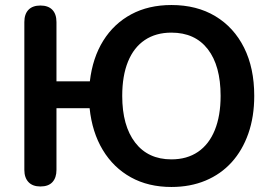

<svg xmlns="http://www.w3.org/2000/svg" viewBox="-20 -735 1087 765"><path d="M663 10Q571 10 501.5 -28.5Q432 -67 389.5 -137.5Q347 -208 337 -304H205V-58Q205 -27 189 -9.5Q173 8 141 8Q110 8 93.5 -9.5Q77 -27 77 -58V-647Q77 -679 93.5 -696Q110 -713 141 -713Q172 -713 188.5 -696Q205 -679 205 -647V-411H338Q349 -505 391.5 -573Q434 -641 503 -678Q572 -715 663 -715Q764 -715 838 -670.5Q912 -626 952.5 -545Q993 -464 993 -353Q993 -270 969.5 -203Q946 -136 903 -88.5Q860 -41 799 -15.5Q738 10 663 10ZM663 -100Q725 -100 769 -130Q813 -160 836 -217Q859 -274 859 -353Q859 -473 808 -539Q757 -605 663 -605Q601 -605 557 -575.5Q513 -546 490 -489.5Q467 -433 467 -353Q467 -234 518.5 -167Q570 -100 663 -100Z"/></svg>

Font: Nunito ExtraLight
Style: Regular
Weight: 200
Designer: Vernon Adams
Foundry: Vernon Adams
Version: Version 3.602